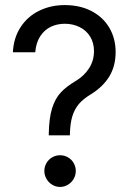

<svg xmlns="http://www.w3.org/2000/svg" viewBox="-20 -737 519 763"><path d="M282.2 -416Q314.5 -435.5 334 -465.8Q353.5 -496.1 353.5 -534.2Q353.5 -566.4 338.4 -591.3Q323.2 -616.2 296.4 -629.4Q269.5 -642.6 237.3 -642.6Q208 -642.6 182.6 -630.9Q157.2 -619.1 140.1 -593.3Q123 -567.4 120.1 -529.3H31.2Q34.2 -586.9 62 -629.4Q89.8 -671.9 135.7 -694.3Q181.6 -716.8 237.3 -716.8Q297.9 -716.8 343.8 -692.9Q389.6 -668.9 414.6 -626.5Q439.5 -584 439.5 -530.3Q439.5 -474.6 414.6 -433.6Q389.6 -392.6 342.8 -363.3Q311.5 -344.7 293.9 -324.2Q276.4 -303.7 267.6 -275.4Q258.8 -247.1 257.8 -204.1V-199.2H173.8V-204.1Q174.8 -267.6 187 -306.6Q199.2 -345.7 221.7 -369.6Q244.1 -393.6 282.2 -416ZM156.2 -57.6Q156.2 -74.2 164.6 -88.9Q172.9 -103.5 187.5 -111.8Q202.1 -120.1 218.8 -120.1Q235.4 -120.1 250 -111.8Q264.6 -103.5 272.9 -88.9Q281.2 -74.2 281.2 -57.6Q281.2 -41 272.9 -26.4Q264.6 -11.7 250 -2.9Q235.4 5.9 218.8 5.9Q202.1 5.9 187.5 -2.9Q172.9 -11.7 164.6 -26.4Q156.2 -41 156.2 -57.6Z"/></svg>

Font: Pretendard JP Variable
Style: Regular
Weight: 400
Designer: Base glyphs from Inter by Rasmus Andersson; Hangul glyphs from Noto Sans CJK(Source Han Sans) by Jang Soo-young and Kang
Foundry: Kil Hyung-jin
Version: Version 1.307;Glyphs 3.2 (3192)